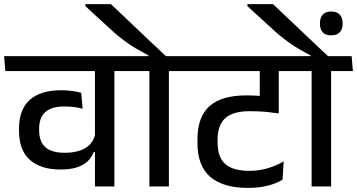

<svg xmlns="http://www.w3.org/2000/svg" viewBox="-40 -908 1738 935"><path d="M517 -587.5H422.5V0H517ZM375.5 -562H623L617 -634.5H369.5ZM-14 -562H572.5L566 -634.5H-20ZM52.5 -271.5Q52.5 -176 105.8 -129.2Q159 -82.5 254 -82.5Q300.5 -82.5 332.8 -92.5Q365 -102.5 385.5 -121.5Q406 -140.5 416.5 -167.5H428L423.5 -253.5Q412.5 -208 374.2 -186Q336 -164 274 -164Q212 -164 181.2 -190.8Q150.5 -217.5 150.5 -275V-280Q150.5 -335.5 180.8 -362.5Q211 -389.5 271.5 -389.5Q297 -389.5 319.5 -386.8Q342 -384 362.5 -378.5L355.5 -456Q334.5 -462 309.8 -465.2Q285 -468.5 258 -468.5Q157 -468.5 104.8 -421.5Q52.5 -374.5 52.5 -281.5Z M782.5 0V-587.5H687.5V0ZM888.5 -562 882.5 -634.5H580.5L588 -562ZM376 -888V-878L492 -771.5Q516.5 -748.5 538.5 -730.8Q560.5 -713 582.5 -697.5Q604.5 -682 629.2 -667.8Q654 -653.5 683.5 -638V-619H772.5V-630.5Q756.5 -645.5 729.2 -671Q702 -696.5 669.5 -727.2Q637 -758 604.5 -789Q572 -820 544.5 -846Q517 -872 500 -888Z M1175 -562H1410.5L1404.5 -634.5H1169ZM1317 -587.5H1226V-476L1317 -475.5ZM856.5 -562H1421L1415 -634.5H850.5ZM1225 -385.5 1317.5 -358V-589H1225ZM1336 -33 1341.5 -122Q1305 -100.5 1261.8 -88.2Q1218.5 -76 1174.5 -76Q1095.5 -76 1057.5 -108.8Q1019.5 -141.5 1019.5 -215.5V-226.5Q1019.5 -298.5 1056.8 -332.5Q1094 -366.5 1175.5 -366.5Q1199 -366.5 1221.8 -365.5Q1244.5 -364.5 1267.8 -362Q1291 -359.5 1317.5 -355.5V-429.5Q1272.5 -437 1235 -440.2Q1197.5 -443.5 1160 -443.5Q1038.5 -443.5 980 -391Q921.5 -338.5 921.5 -228.5V-212.5Q921.5 -100 984.2 -46.5Q1047 7 1166 7Q1220 7 1262.5 -3.5Q1305 -14 1336 -33Z M1572.5 0V-587.5H1477.5V0ZM1678.5 -562 1672.5 -634.5H1370.5L1378 -562ZM1165 -888V-878L1281.5 -771.5Q1306 -748.5 1328 -730.8Q1350 -713 1372 -697.5Q1394 -682 1418.5 -667.8Q1443 -653.5 1473 -638V-619H1562V-630.5Q1545.5 -645.5 1518.5 -671Q1491.5 -696.5 1459 -727.2Q1426.5 -758 1394 -789Q1361.5 -820 1333.8 -846Q1306 -872 1289.5 -888ZM1573 -736Q1601.5 -736 1615 -751.2Q1628.5 -766.5 1628.5 -791.5V-795.5Q1628.5 -820.5 1615 -836.2Q1601.5 -852 1573 -852Q1544.5 -852 1531.2 -836.2Q1518 -820.5 1518 -795.5V-791.5Q1518 -766.5 1531.2 -751.2Q1544.5 -736 1573 -736Z"/></svg>

Font: Anek Devanagari Medium Medium
Style: Regular
Weight: 500
Version: Version 1.003